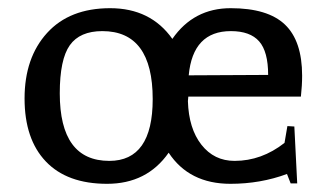

<svg xmlns="http://www.w3.org/2000/svg" viewBox="-20 -434 798 469"><path d="M440 -198 439 -187Q441 -120 472 -80.5Q503 -41 553 -41Q619 -41 675 -85L682 -126L699 -125L706 14H690L681 -9Q616 15 543 15Q442 15 392 -61Q339 15 241.5 15Q144 15 92 -39.5Q40 -94 40 -193.5Q40 -293 95 -353.5Q150 -414 249 -414Q348 -414 401 -339Q453 -414 543.5 -414Q634 -414 676 -374Q718 -334 718 -249Q718 -225 715 -198ZM247 -41Q353 -41 353 -192Q353 -358 230 -358Q175 -358 150.5 -323.5Q126 -289 126 -206Q126 -41 247 -41ZM441 -250 635 -251Q635 -308 613 -333Q591 -358 544 -358Q451 -358 441 -250Z"/></svg>

Font: Balthazar
Style: Regular
Weight: 400
Designer: Dario Manuel Muhafara
Foundry: Dario Manuel Muhafara
Version: Version 1.000